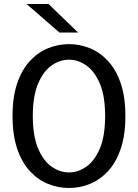

<svg xmlns="http://www.w3.org/2000/svg" viewBox="-20 -926 690 957"><path d="M324 11Q270 11 219.8 -9.2Q169.5 -29.5 129.5 -72.5Q89.5 -115.5 66 -183.8Q42.5 -252 42.5 -348Q42.5 -443.5 66 -511.5Q89.5 -579.5 129.5 -622.5Q169.5 -665.5 219.8 -685.8Q270 -706 324 -706Q377.5 -706 427.8 -685.8Q478 -665.5 518 -622.5Q558 -579.5 581.5 -511.5Q605 -443.5 605 -348Q605 -252 581.5 -183.8Q558 -115.5 518 -72.5Q478 -29.5 427.8 -9.2Q377.5 11 324 11ZM324 -66.5Q369 -66.5 410.2 -95.2Q451.5 -124 477.8 -186.2Q504 -248.5 504 -348Q504 -447 477.8 -509Q451.5 -571 410.2 -599.8Q369 -628.5 324 -628.5Q278.5 -628.5 237.2 -599.8Q196 -571 169.8 -509Q143.5 -447 143.5 -348Q143.5 -248.5 169.8 -186.2Q196 -124 237.2 -95.2Q278.5 -66.5 324 -66.5ZM276 -764 112.5 -906H222L369 -764Z"/></svg>

Font: Trispace
Style: Regular
Weight: 400
Designer: Tyler Finck
Foundry: Etcetera Type Company
Version: Version 1.210; ttfautohint (v1.8.3)